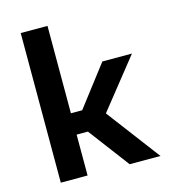

<svg xmlns="http://www.w3.org/2000/svg" viewBox="-110 -832 817 921"><g transform="rotate(-15 298.0 -371.5)"><path d="M78 0V-743H211V-309H267L421 -510H568L373 -265L573 0H420L267 -203H211V0Z"/></g></svg>

Font: Saira SemiExpanded SemiBold
Style: Regular
Weight: 600
Width: 6
Designer: Hector Gatti with collaboration of the Omnibus-Type team
Foundry: Omnibus-Type
Version: Version 1.101